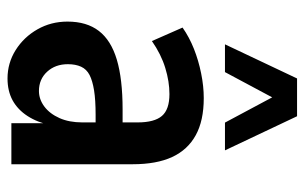

<svg xmlns="http://www.w3.org/2000/svg" viewBox="-166 -614 791 498"><g transform="rotate(90 229.0 -365.5)"><path d="M184 10Q144 10 110.2 -11.2Q76.5 -32.5 56.5 -67.8Q36.5 -103 36.5 -145.5Q36.5 -195.5 60.8 -227Q85 -258.5 135.2 -273.5Q185.5 -288.5 264.5 -288.5H310.5V-218.5H278Q240 -218.5 215 -214.5Q190 -210.5 175 -202.8Q160 -195 153.5 -180.8Q147 -166.5 147 -146.5Q147 -114 166.5 -92.8Q186 -71.5 216.5 -71.5Q238 -71.5 256.8 -85.5Q275.5 -99.5 286.8 -124.8Q298 -150 298 -184V-327.5Q298 -371 281.2 -390.5Q264.5 -410 224.5 -410Q192 -410 156.8 -399.2Q121.5 -388.5 87 -364.5L52 -444Q77 -461.5 107.2 -473.5Q137.5 -485.5 170.8 -492.2Q204 -499 235 -499Q293.5 -499 331.2 -478.2Q369 -457.5 387.8 -417Q406.5 -376.5 406.5 -314.5V0H300V-103H305.5Q298 -67.5 281.5 -42Q265 -16.5 240.8 -3.2Q216.5 10 184 10ZM95.5 -554 184 -741H282L370.5 -554H298.5L233 -676.5L167.5 -554Z"/></g></svg>

Font: Nunito Sans 12pt ExtraLight Condensed
Style: Regular
Weight: 200
Width: 3
Version: Version 3.101;gftools[0.9.27]